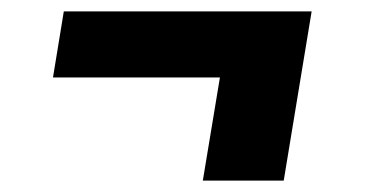

<svg xmlns="http://www.w3.org/2000/svg" viewBox="-20 -418 640 337"><path d="M478 -101H336L366 -282H73L92 -398H527Z"/></svg>

Font: Iosevka Slab HvExObl
Style: Regular
Weight: 900
Width: 7
Italic angle: -9°
Monospace: yes
Designer: Belleve Invis
Foundry: Belleve Invis
Version: Version 11.1.1; ttfautohint (v1.8.3)